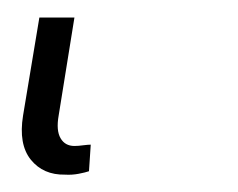

<svg xmlns="http://www.w3.org/2000/svg" viewBox="-20 23 271 219"><path d="M54.2 222.2Q29.3 222.7 15.1 205.1Q1 187.5 6.3 154.8L24.9 43H64.9L46.9 154.8Q43.9 171.9 49.1 180.7Q54.2 189.5 64.9 189.5Q69.3 189.5 75 188.7Q80.6 188 83.5 188L81.5 218.3Q77.6 219.7 69.8 221.2Q62 222.7 54.2 222.2Z"/></svg>

Font: Inter Tight ExtraLight
Style: Italic
Weight: 250
Italic angle: -9.39999°
Designer: Rasmus Andersson
Foundry: rsms
Version: Version 3.004